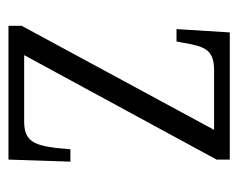

<svg xmlns="http://www.w3.org/2000/svg" viewBox="-76 -500 576 465"><g transform="rotate(90 212.5 -268.0)"><path d="M43 0H367L372 -150H342L339 -116C332 -62 322 -38 275 -38H114L367 -504V-536H59L51 -407H81L84 -423C93 -476 101 -498 151 -498H295L43 -32Z"/></g></svg>

Font: Noto Serif Myanmar Condensed Light
Style: Regular
Weight: 300
Width: 3
Designer: Ben Mitchell and the Monotype Design Team
Foundry: Monotype Imaging Inc.
Version: Version 2.106